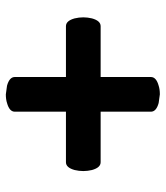

<svg xmlns="http://www.w3.org/2000/svg" viewBox="24 -668 555 642"><g transform="rotate(90 301.0 -346.5)"><path d="M353 -574V-406H522Q540 -406 548 -377Q555 -348 548 -319Q540 -290 522 -290H353V-119Q353 -101 324 -93Q312 -89 295 -89L266 -93Q237 -101 237 -119V-290H67Q49 -290 41 -319Q34 -348 41 -377Q49 -406 67 -406H237V-574Q237 -592 266 -600Q278 -604 295 -604L324 -600Q353 -592 353 -574Z"/></g></svg>

Font: FC Lilita One
Style: Regular
Weight: 400
Designer: Juan Montoreano
Foundry: Juan Montoreano
Version: Version 1.002